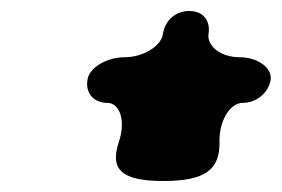

<svg xmlns="http://www.w3.org/2000/svg" viewBox="-20 -862 512 349"><path d="M276 -800C273 -778 240 -758 207 -758C174 -758 142 -739 139 -717C135 -693 150 -675 175 -675C198 -675 209 -642 196 -604C179 -553 202 -533 277 -533C352 -533 380 -553 379 -604C378 -642 398 -675 421 -675C446 -675 468 -693 472 -717C475 -739 448 -758 415 -758C382 -758 356 -778 359 -800C363 -825 349 -842 324 -842C299 -842 280 -825 276 -800Z"/></svg>

Font: Hussar Skorodowane
Style: Ky
Weight: 700
Foundry: Cannot Into Space Fonts
Version: Version 0.892